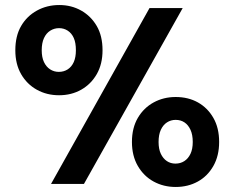

<svg xmlns="http://www.w3.org/2000/svg" viewBox="-20 -732 933 764"><path d="M183 0 575 -700H707L314 0ZM679 12Q631 12 591.5 -9.5Q552 -31 528.5 -71.5Q505 -112 505 -167Q505 -223 528.5 -263Q552 -303 591.5 -324.5Q631 -346 679 -346Q729 -346 767.5 -324.5Q806 -303 829 -263Q852 -223 852 -167Q852 -112 829 -71.5Q806 -31 767 -9.5Q728 12 679 12ZM678 -81Q698 -81 713.5 -91Q729 -101 738 -120Q747 -139 747 -167Q747 -196 738 -215.5Q729 -235 714 -245Q699 -255 679 -255Q660 -255 644.5 -245Q629 -235 620 -215.5Q611 -196 611 -167Q611 -139 620 -120Q629 -101 644 -91Q659 -81 678 -81ZM215 -353Q166 -353 126.5 -375Q87 -397 64 -437Q41 -477 41 -532Q41 -589 64 -628.5Q87 -668 127 -690Q167 -712 216 -712Q264 -712 303 -690Q342 -668 365 -628.5Q388 -589 388 -532Q388 -477 365 -437Q342 -397 303 -375Q264 -353 215 -353ZM214 -446Q234 -446 249.5 -456Q265 -466 273.5 -485Q282 -504 282 -532Q282 -562 273.5 -581Q265 -600 249.5 -610Q234 -620 215 -620Q196 -620 180 -610Q164 -600 155 -580.5Q146 -561 146 -532Q146 -504 155 -485Q164 -466 179.5 -456Q195 -446 214 -446Z"/></svg>

Font: DM Sans 20pt
Style: Bold
Weight: 700
Version: Version 4.004;gftools[0.9.30]